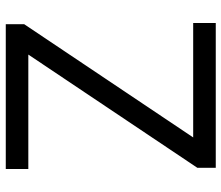

<svg xmlns="http://www.w3.org/2000/svg" viewBox="-71 -696 767 665"><g transform="rotate(90 312.5 -363.5)"><path d="M63.9 -63.9 456 -649.1H59.7V-727.3H561.1V-663.4L169 -78.1H565.3V0H63.9Z"/></g></svg>

Font: Interop
Style: Regular
Weight: 400
Designer: Rasmus Andersson, Google, Jang Haemin
Foundry: jhaemin
Version: Version 1.008